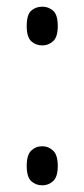

<svg xmlns="http://www.w3.org/2000/svg" viewBox="-20 -549 253 575"><path d="M107 -413Q87 -413 73.5 -425.5Q60 -438 60 -471Q60 -505 73.5 -517Q87 -529 107 -529Q125 -529 139 -517Q153 -505 153 -471Q153 -438 139 -425.5Q125 -413 107 -413ZM107 6Q87 6 73.5 -6.5Q60 -19 60 -52Q60 -85 73.5 -98Q87 -111 107 -111Q125 -111 139 -98Q153 -85 153 -52Q153 -19 139 -6.5Q125 6 107 6Z"/></svg>

Font: Noto Serif Hebrew ExtraCondensed Medium
Style: Regular
Weight: 500
Width: 2
Designer: Monotype Design Team
Foundry: Monotype Imaging Inc.
Version: Version 2.004; ttfautohint (v1.8.4.7-5d5b)